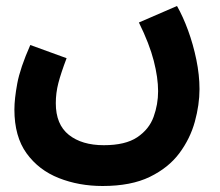

<svg xmlns="http://www.w3.org/2000/svg" viewBox="-20 -389 735 640"><path d="M28 -24Q28 -59 37.5 -110.5Q47 -162 81 -239L202 -195Q183 -145 174.5 -112Q166 -79 166 -45Q166 26 209.5 60.5Q253 95 326 95Q398 95 437.5 68.5Q477 42 492 0.5Q507 -41 507 -85Q507 -130 492.5 -186.5Q478 -243 443 -314L570 -369Q590 -334 607 -287.5Q624 -241 634.5 -190Q645 -139 645 -92Q645 -40 629.5 16.5Q614 73 578 121.5Q542 170 479.5 200.5Q417 231 322 231Q243 231 176 204.5Q109 178 68.5 122Q28 66 28 -24Z"/></svg>

Font: Noto Sans Arabic SemCond
Style: Bold
Weight: 700
Width: 4
Designer: Monotype Design Team, Nadine Chahine, Nizar Qandah and Khaled Hosny
Foundry: Monotype Imaging Inc.
Version: Version 2.012; ttfautohint (v1.8.4.7-5d5b)